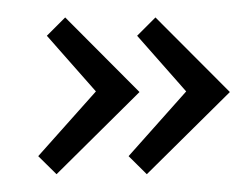

<svg xmlns="http://www.w3.org/2000/svg" viewBox="-20 -251 281 218"><path d="M146.7 -53.2 241 -146.5 156.5 -231.2 135.7 -210.4 191.4 -147.2 126 -73.7ZM44.2 -53.2 138.4 -146.5 54 -231.2 33.2 -210.4 88.9 -147.2 23.4 -73.7Z"/></svg>

Font: RisaltypS01
Style: Medium
Weight: 500
Italic angle: -9°
Designer: gluk
Foundry: gluk
Version: Version 0.24